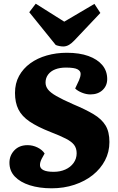

<svg xmlns="http://www.w3.org/2000/svg" viewBox="-20 -1003 639 1037"><path d="M571 -236Q571 -182 547 -136.5Q523 -91 481 -57.5Q439 -24 382 -5Q325 14 259 14Q192 14 140.5 -2.5Q89 -19 60 -49.5Q31 -80 31 -124Q31 -163 57.5 -191Q84 -219 129 -219Q157 -219 182.5 -206.5Q208 -194 221 -174L205 -145Q195 -125 196 -109Q197 -93 215 -84Q233 -75 270 -75Q305 -75 333 -87.5Q361 -100 377.5 -123Q394 -146 394 -175Q394 -202 380.5 -220Q367 -238 336 -254Q305 -270 253 -290Q182 -318 140 -346.5Q98 -375 79.5 -412Q61 -449 61 -501Q61 -553 83 -593Q105 -633 143.5 -661Q182 -689 233 -703.5Q284 -718 341 -718Q409 -718 457.5 -700.5Q506 -683 532.5 -651.5Q559 -620 559 -576Q559 -540 534 -516.5Q509 -493 468 -493Q446 -493 422.5 -502.5Q399 -512 386 -525L407 -570Q415 -588 415.5 -603.5Q416 -619 399 -628.5Q382 -638 336 -638Q303 -638 278.5 -628.5Q254 -619 240 -600.5Q226 -582 226 -557Q226 -537 239 -520Q252 -503 284 -484.5Q316 -466 375 -440Q442 -412 485.5 -386Q529 -360 550 -325.5Q571 -291 571 -236ZM138 -937 173 -983 327 -886 490 -982 522 -933 381 -784Q366 -768 351.5 -760Q337 -752 322 -752Q313 -752 302 -754Q291 -756 281 -760Z"/></svg>

Font: Literata 18pt ExtraBold
Style: Italic
Weight: 800
Italic angle: -2°
Designer: Latin by Veronika Burian and Jose Scaglione. Greek by Irene Vlachou. Cyrillic by Vera Evstafieva
Foundry: TypeTogether
Version: Version 3.103;gftools[0.9.29]